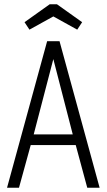

<svg xmlns="http://www.w3.org/2000/svg" viewBox="-20 -880 501 900"><path d="M13 0H69L124 -200H335L389 0H447L259 -687H201ZM138 -250 230 -603 321 -250ZM213 -860 95 -776 118 -741 230 -803 342 -741 365 -776 247 -860Z"/></svg>

Font: Secuela Light
Style: Regular
Weight: 300
Designer: Fernando Haro
Foundry: deFharo
Version: Version 1.708